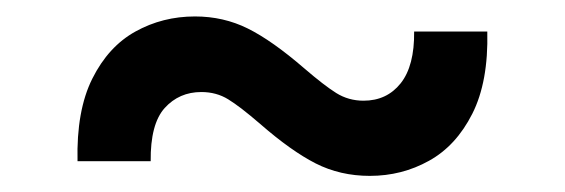

<svg xmlns="http://www.w3.org/2000/svg" viewBox="-20 -408 697 237"><path d="M75.7 -209Q74.2 -271.5 94 -311Q113.8 -350.6 147.2 -369.1Q180.7 -387.7 220.7 -387.7Q255.9 -387.7 285.9 -372.8Q315.9 -357.9 355.5 -323.7Q379.9 -302.7 395 -293.2Q410.2 -283.7 428.7 -283.7Q457.5 -283.7 474.6 -305.2Q491.7 -326.7 491.2 -369.1H581.5Q583 -307.1 563 -267.6Q543 -228 509.5 -209.5Q476.1 -190.9 436.5 -190.9Q399.9 -190.9 369.6 -206.3Q339.4 -221.7 301.3 -254.9Q276.4 -276.4 261.7 -285.4Q247.1 -294.4 228.5 -294.4Q201.2 -294.4 183.3 -274.7Q165.5 -254.9 166 -209Z"/></svg>

Font: Inter 20pt Medium
Style: Regular
Weight: 500
Version: Version 4.001;git-66647c0bb